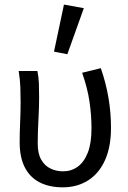

<svg xmlns="http://www.w3.org/2000/svg" viewBox="-20 -790 550 822"><path d="M248.8 12Q191 12 149.4 -9.4Q107.9 -30.8 86 -73.9Q64.2 -116.9 64.2 -180.5Q64.2 -223.6 66.2 -266.5Q68.2 -309.5 68.2 -352.6Q68.2 -382 67.2 -414.9Q66.1 -447.9 60 -486.1H140.1Q145.4 -461.1 146.5 -433Q147.5 -404.9 147.5 -372.7Q147.5 -331.8 144.5 -276.4Q141.5 -220.9 141.5 -175.6Q141.5 -132.2 156.6 -106.1Q171.7 -80.1 196.4 -68.3Q221.1 -56.5 250.1 -56.5Q285.1 -56.5 312.6 -76.2Q340 -95.9 355.9 -136.5Q371.7 -177.2 371.7 -240.3Q371.7 -296 363.3 -354.1Q354.9 -412.2 331.6 -478.5L411.6 -498.1Q433.6 -435 444.4 -371.4Q455.2 -307.8 455.2 -243Q455.2 -160.5 429.2 -103.5Q403.2 -46.5 356.6 -17.3Q309.9 12 248.8 12ZM268.3 -557.8 211.2 -568.9 253.8 -770.4 338.9 -755Z"/></svg>

Font: Source Sans Variable
Style: Regular
Weight: 200
Designer: Paul D. Hunt
Foundry: Adobe Systems Incorporated
Version: Version 3.006;hotconv 1.0.111;makeotfexe 2.5.65597